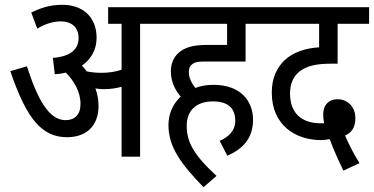

<svg xmlns="http://www.w3.org/2000/svg" viewBox="-20 -652 1556 799"><path d="M390 -211C390 -239 385 -263 377 -284C389 -282 401 -281 411 -281C438 -281 462 -284 486 -291V0H563V-553H647V-622H430V-553H486V-362C459 -353 435 -349 401 -349C379 -349 360 -351 341 -355C335 -363 328 -372 321 -379C358 -405 382 -444 382 -495C382 -575 331 -632 239 -632C186 -632 148 -618 110 -600L135 -533C168 -552 199 -563 233 -563C277 -563 307 -539 307 -494C307 -446 273 -417 200 -411L208 -343C224 -344 239 -346 254 -350C288 -315 315 -271 315 -219C315 -174 290 -152 253 -152C184 -152 137 -237 92 -376L23 -356C90 -158 154 -81 259 -81C337 -81 390 -126 390 -211Z M894 -66 926 -4C992 -33 1033 -77 1033 -154C1033 -229 984 -299 868 -299C842 -299 816 -295 793 -286C777 -306 766 -328 766 -352C766 -364 769 -376 777 -382C787 -392 800 -396 831 -396H1002V-553H1087V-622H635V-553H925V-465H841C779 -465 747 -453 723 -432C703 -414 691 -388 691 -355C691 -310 711 -274 732 -250C701 -221 681 -181 681 -131C681 -38 737 34 827 127L881 80C782 -11 757 -64 757 -129C757 -192 797 -230 866 -230C931 -230 959 -200 959 -149C959 -106 928 -80 894 -66Z M1409 58 1476 27C1451 -13 1431 -53 1416 -88C1441 -99 1459 -119 1459 -161C1459 -200 1433 -239 1384 -239C1354 -239 1325 -221 1325 -175C1325 -166 1326 -151 1329 -139C1324 -139 1320 -139 1315 -139C1235 -139 1187 -181 1187 -263C1187 -306 1202 -335 1227 -355C1256 -377 1294 -387 1358 -387H1385V-553H1516V-622H1074V-553H1308V-455C1253 -452 1200 -435 1165 -402C1133 -371 1111 -330 1111 -266C1111 -132 1209 -69 1316 -69C1328 -69 1341 -71 1352 -73C1365 -37 1387 13 1409 58Z"/></svg>

Font: Noto Sans Condensed
Style: Regular
Weight: 400
Width: 3
Designer: Monotype Design Team
Foundry: Monotype Imaging Inc.
Version: Version 2.013